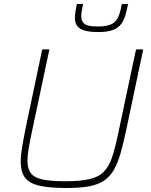

<svg xmlns="http://www.w3.org/2000/svg" viewBox="-20 -936 757 964"><path d="M314 8Q227 8 176.5 -4Q126 -16 105 -45Q84 -74 84 -123Q84 -155 91 -197Q98 -239 109 -294L192 -688H228L138 -264Q129 -221 123.5 -188Q118 -155 118 -129Q118 -89 135 -66.5Q152 -44 193 -35Q234 -26 306 -26Q383 -26 429 -36.5Q475 -47 501 -73.5Q527 -100 542.5 -146Q558 -192 573 -264L663 -688H699L616 -294Q601 -222 586.5 -170.5Q572 -119 552.5 -84.5Q533 -50 503 -29.5Q473 -9 427 -0.5Q381 8 314 8ZM475 -775Q428 -775 402 -783.5Q376 -792 366 -808Q356 -824 356 -845Q356 -861 359 -879Q362 -897 366 -916H397Q393 -897 390.5 -882Q388 -867 388 -854Q388 -829 404.5 -816Q421 -803 470 -803Q518 -803 541.5 -815.5Q565 -828 575 -853.5Q585 -879 592 -916H623Q617 -885 609.5 -859.5Q602 -834 588 -815Q574 -796 547 -785.5Q520 -775 475 -775Z"/></svg>

Font: Saira Thin
Style: Italic
Weight: 100
Italic angle: -12°
Designer: Hector Gatti with collaboration of the Omnibus-Type team
Foundry: Omnibus-Type
Version: Version 1.101